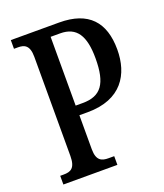

<svg xmlns="http://www.w3.org/2000/svg" viewBox="-133 -803 761 892"><g transform="rotate(-20 247.5 -357.0)"><path d="M26 0H293V-43H265C233 -43 206 -51 206 -109V-277H247C415 -277 476 -382 476 -504C476 -639 410 -714 265 -714H26V-671H46C76 -671 102 -662 102 -604V-114C102 -52 77 -43 43 -43H26ZM240 -325H205V-665H252C333 -665 367 -612 367 -500C367 -374 330 -325 240 -325Z"/></g></svg>

Font: Noto Serif Tamil ExtraCondensed Medium
Style: Italic
Weight: 500
Width: 2
Italic angle: -12°
Designer: Indian Type Foundry, Tom Grace, and the Monotype Design Team
Foundry: Monotype Imaging Inc.
Version: Version 2.003